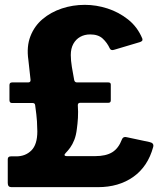

<svg xmlns="http://www.w3.org/2000/svg" viewBox="-20 -772 685 792"><path d="M27 0Q12 0 12 -17V-115Q12 -127 25 -127H47Q85 -127 109.5 -151.5Q134 -176 134 -230Q134 -247 132.5 -271.5Q131 -296 125 -338Q124 -347 115 -347H30Q19 -347 19 -359V-421Q19 -432 30 -432H96Q107 -432 106 -443L97 -525Q89 -580 105.5 -622.5Q122 -665 156 -693.5Q190 -722 235 -737Q280 -752 330 -752Q377 -752 423.5 -737Q470 -722 508.5 -691.5Q547 -661 567 -613Q569 -607 566 -603.5Q563 -600 556 -598L452 -567Q438 -562 433 -572Q422 -596 403.5 -613Q385 -630 352 -630Q329 -630 311 -620Q293 -610 282.5 -591Q272 -572 272 -545Q272 -523 276.5 -495.5Q281 -468 286 -442Q288 -432 298 -432H427Q437 -432 437 -423V-358Q437 -348 427 -348H311Q301 -348 301 -338Q303 -310 301.5 -285.5Q300 -261 297 -240Q294 -214 286.5 -195Q279 -176 269.5 -163Q260 -150 251 -141Q245 -135 246.5 -131.5Q248 -128 255 -128H373Q417 -128 443 -144Q469 -160 483 -197Q488 -210 503 -206L597 -186Q616 -182 612 -166Q590 -85 530 -42.5Q470 0 384 0H27Z"/></svg>

Font: Libre Franklin Thin
Style: Bold
Weight: 700
Version: Version 3.000